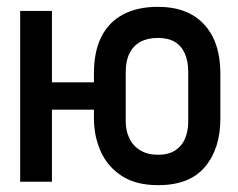

<svg xmlns="http://www.w3.org/2000/svg" viewBox="-20 -532 698 562"><path d="M85 -291V-211H302V-291ZM625 -185V-317Q625 -409 577.5 -460.5Q530 -512 442 -512Q382 -512 340 -489.5Q298 -467 276.5 -424Q255 -381 255 -317V-185Q255 -133 275 -88.5Q295 -44 336.5 -17Q378 10 443 10Q535 10 580 -43.5Q625 -97 625 -185ZM531 -321V-176Q531 -148 521.5 -126Q512 -104 492.5 -91.5Q473 -79 442 -79Q412 -79 390.5 -92Q369 -105 358.5 -127.5Q348 -150 348 -176V-321Q348 -354 359 -376Q370 -398 391 -409.5Q412 -421 442 -421Q472 -421 491.5 -409.5Q511 -398 521 -375.5Q531 -353 531 -321ZM39 0H132V-500H39Z"/></svg>

Font: Advent Pro SemiBold
Style: Regular
Weight: 600
Designer: VivaRado, Andreas Kalpakidis
Foundry: VivaRado, Andreas Kalpakidis
Version: Version 3.000